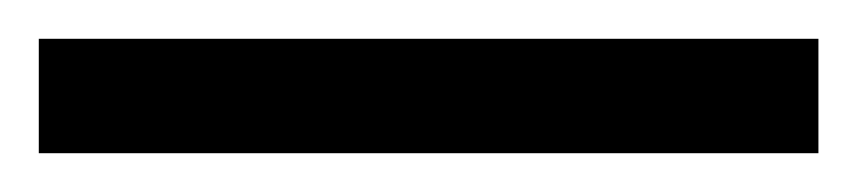

<svg xmlns="http://www.w3.org/2000/svg" viewBox="-24 -839 442 99"><path d="M-4 -760H398V-819H-4Z"/></svg>

Font: Noto Serif Ethiopic Condensed Medium
Style: Regular
Weight: 500
Width: 3
Designer: Monotype Design Team
Foundry: Monotype Imaging Inc.
Version: Version 2.102